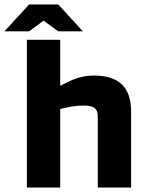

<svg xmlns="http://www.w3.org/2000/svg" viewBox="-78 -844 651 864"><path d="M43 0V-665H193V0ZM165 -343V-441Q195 -461 243.5 -482.5Q292 -504 345 -504Q429 -504 470.5 -464Q512 -424 512 -342V0H362V-322Q362 -346 348 -357.5Q334 -369 299 -369Q269 -369 241 -364Q213 -359 192.5 -353Q172 -347 165 -343ZM184 -703 118 -751 53 -703H-58L53 -824H184L295 -703Z"/></svg>

Font: Blinker
Style: Regular
Weight: 400
Designer: Juergen Huber
Foundry: supertype
Version: 1.017